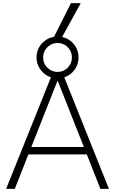

<svg xmlns="http://www.w3.org/2000/svg" viewBox="-20 -1200 731 1220"><path d="M19 0 312 -730H380L672 0H618L347 -686H345L74 0ZM138 -219V-266H553V-219ZM346 -702Q309 -702 278.5 -720Q248 -738 230 -768.5Q212 -799 212 -835Q212 -872 230 -902Q248 -932 278.5 -950Q309 -968 346 -968Q383 -968 413.5 -950Q444 -932 461.5 -902Q479 -872 479 -835Q479 -799 461.5 -768.5Q444 -738 413.5 -720Q383 -702 346 -702ZM346 -743Q384 -743 410.5 -770Q437 -797 437 -835Q437 -873 410.5 -900Q384 -927 345 -927Q308 -927 281 -900Q254 -873 254 -835Q254 -797 281 -770Q308 -743 346 -743ZM372 -960H320L431 -1180H493Z"/></svg>

Font: M PLUS 2 Light
Style: Regular
Weight: 300
Designer: Coji Morishita
Foundry: UNDERFOREST DESIGN
Version: Version 1.001